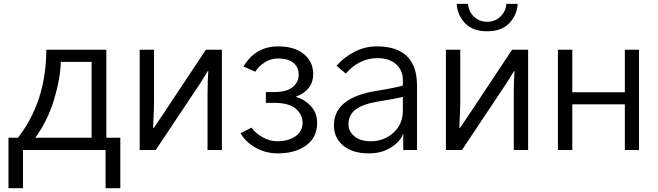

<svg xmlns="http://www.w3.org/2000/svg" viewBox="-20 -786 3446 1006"><path d="M24.4 -64.5H74.2Q221.7 -253.9 222.7 -525.4H537.1V-64.5H610.4V200.2H533.2V0H100.6V200.2H24.4ZM165 -64.5H460V-461.9H298.8Q295.9 -372.1 262.7 -262.7Q229.5 -153.3 165 -64.5Z M711.9 0V-525.4H787.1V-250Q787.1 -223.6 782.2 -116.2H786.1L835 -188.5L1058.6 -525.4H1142.6V0H1067.4V-286.1Q1067.4 -364.3 1071.3 -414.1H1069.3L1026.4 -345.7L795.9 0Z M1240.2 -87.9 1297.9 -117.2Q1317.4 -88.9 1355 -67.4Q1392.6 -45.9 1433.6 -45.9Q1490.2 -45.9 1527.8 -71.8Q1565.4 -97.7 1565.4 -142.6Q1565.4 -185.5 1529.8 -216.3Q1494.1 -247.1 1416 -247.1H1373V-303.7H1416Q1482.4 -303.7 1513.7 -329.6Q1544.9 -355.5 1544.9 -394.5Q1544.9 -433.6 1517.6 -456.5Q1490.2 -479.5 1436.5 -479.5Q1399.4 -479.5 1368.2 -460Q1336.9 -440.4 1317.4 -410.2L1255.9 -437.5Q1318.4 -543 1437.5 -543Q1523.4 -543 1572.3 -502.4Q1621.1 -461.9 1621.1 -398.4Q1621.1 -313.5 1530.3 -279.3L1531.2 -278.3Q1577.1 -264.6 1609.4 -229.5Q1641.6 -194.3 1641.6 -141.6Q1641.6 -66.4 1584.5 -24.4Q1527.3 17.6 1435.5 17.6Q1373 17.6 1320.8 -11.2Q1268.6 -40 1240.2 -87.9Z M1805.7 -134.8Q1805.7 -97.7 1836.9 -71.8Q1868.2 -45.9 1922.9 -45.9Q1992.2 -45.9 2041.5 -90.8Q2090.8 -135.7 2090.8 -205.1V-278.3Q2047.9 -267.6 1954.1 -252.9Q1877.9 -239.3 1841.8 -210.9Q1805.7 -182.6 1805.7 -134.8ZM1729.5 -128.9Q1729.5 -275.4 1956.1 -310.5Q2057.6 -327.1 2090.8 -337.9V-368.2Q2090.8 -417 2055.7 -449.2Q2020.5 -481.4 1956.1 -481.4Q1909.2 -481.4 1865.7 -459.5Q1822.3 -437.5 1792 -400.4L1743.2 -441.4Q1782.2 -486.3 1837.4 -514.6Q1892.6 -543 1954.1 -543Q2165 -543 2165 -336.9V0H2092.8V-85.9Q2077.1 -43.9 2028.3 -13.2Q1979.5 17.6 1913.1 17.6Q1826.2 17.6 1777.8 -23.4Q1729.5 -64.5 1729.5 -128.9Z M2316.4 0V-525.4H2391.6V-250Q2391.6 -223.6 2386.7 -116.2H2390.6L2439.5 -188.5L2663.1 -525.4H2747.1V0H2671.9V-286.1Q2671.9 -364.3 2675.8 -414.1H2673.8L2630.9 -345.7L2400.4 0ZM2373 -765.6H2432.6Q2434.6 -726.6 2462.9 -699.2Q2491.2 -671.9 2532.2 -671.9Q2574.2 -671.9 2602.5 -699.7Q2630.9 -727.5 2632.8 -765.6H2692.4Q2689.5 -708 2648.9 -665Q2608.4 -622.1 2532.2 -622.1Q2456.1 -622.1 2416 -665Q2376 -708 2373 -765.6Z M2903.3 0V-525.4H2978.5V-302.7H3253.9V-525.4H3328.1V0H3253.9V-239.3H2978.5V0Z"/></svg>

Font: Gothic A1
Style: Regular
Weight: 400
Designer: HanYang I&C Co.,Ltd.
Foundry: HanYang I&C Co.,Ltd.
Version: Version 2.50